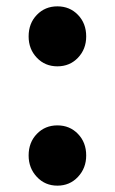

<svg xmlns="http://www.w3.org/2000/svg" viewBox="-20 -577 365 611"><path d="M162.6 -365.9Q123.4 -365.9 97.3 -393.2Q71.1 -420.6 71.1 -461.1Q71.1 -502.6 97.3 -529.7Q123.4 -556.8 162.6 -556.8Q202 -556.8 228.1 -529.7Q254.3 -502.6 254.3 -461.1Q254.3 -420.6 228.1 -393.2Q202 -365.9 162.6 -365.9ZM162.6 13.8Q123.4 13.8 97.3 -14.1Q71.1 -42 71.1 -82.3Q71.1 -123.8 97.3 -150.9Q123.4 -178 162.6 -178Q202 -178 228.1 -150.9Q254.3 -123.8 254.3 -82.3Q254.3 -42 228.1 -14.1Q202 13.8 162.6 13.8Z"/></svg>

Font: Noto Sans JP
Style: Regular
Weight: 100
Designer: Ryoko NISHIZUKA 西塚涼子 (kana, bopomofo & ideographs); Paul D. Hunt (Latin, Greek & Cyrillic); Sandoll Communications 산돌커뮤니
Foundry: Adobe
Version: Version 2.004;hotconv 1.0.118;makeotfexe 2.5.65603